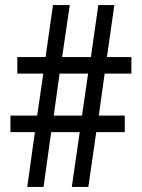

<svg xmlns="http://www.w3.org/2000/svg" viewBox="-20 -734 556 754"><path d="M391 -445H496V-510H400L429 -714H366L337 -510H224L254 -714H188L159 -510H48V-445H150L126 -280H21V-215H117L87 0H151L181 -215H293L262 0H327L358 -215H470V-280H368ZM191 -280 214 -445H326L302 -280Z"/></svg>

Font: Noto Sans Lao UI Cond
Style: Regular
Weight: 400
Width: 3
Designer: Monotype Design Team
Foundry: Monotype Imaging Inc.
Version: Version 2.000